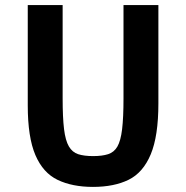

<svg xmlns="http://www.w3.org/2000/svg" viewBox="-20 -721 731 754"><path d="M345 13Q264 13 206.5 -14.5Q149 -42 119 -112Q89 -182 89 -307V-701H226V-335Q226 -259 231.5 -214Q237 -169 250.5 -146Q264 -123 287 -115.5Q310 -108 346 -108Q381 -108 404.5 -115.5Q428 -123 441 -145.5Q454 -168 459.5 -213.5Q465 -259 465 -335V-701H602V-315Q602 -187 572 -115Q542 -43 485 -15Q428 13 345 13Z"/></svg>

Font: Ruda ExtraBold
Style: Regular
Weight: 800
Designer: Mariela Monsalve and Angelina Sanchez
Foundry: Mariela Monsalve and Angelina Sanchez
Version: Version 2.000